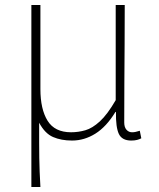

<svg xmlns="http://www.w3.org/2000/svg" viewBox="-20 -547 632 765"><path d="M105 198V-527H141V-192Q141 -112 169.5 -66Q198 -20 263 -20Q292 -20 320 -28Q348 -36 378 -63.5Q408 -91 441 -148V-527H477Q477 -448 476.5 -370.5Q476 -293 475.5 -215.5Q475 -138 475 -59Q475 -40 484 -30Q493 -20 506 -20Q514 -20 520.5 -21.5Q527 -23 537 -26L543 4Q536 8 526 10.5Q516 13 503 13Q466 13 453.5 -13.5Q441 -40 442 -101H440Q404 -42 360 -14.5Q316 13 267 13Q224 13 191.5 -1Q159 -15 136 -58Q136 -12 136 21.5Q136 55 136.5 82.5Q137 110 138 137Q139 164 141 198Z"/></svg>

Font: Noto Sans TC
Style: Regular
Weight: 100
Designer: Ryoko NISHIZUKA 西塚涼子 (kana, bopomofo & ideographs); Paul D. Hunt (Latin, Greek & Cyrillic); Sandoll Communications 산돌커뮤니
Foundry: Adobe
Version: Version 2.004;hotconv 1.0.118;makeotfexe 2.5.65603